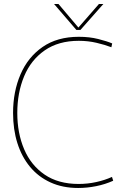

<svg xmlns="http://www.w3.org/2000/svg" viewBox="-20 -923 619 955"><path d="M369 12Q292 12 231.5 -15.5Q171 -43 129.5 -93Q88 -143 66.5 -211Q45 -279 45 -361Q45 -467 82 -553Q119 -639 192 -689.5Q265 -740 372 -740Q425 -740 468.5 -729Q512 -718 538 -707L534 -688Q503 -700 460.5 -710Q418 -720 372 -720Q271 -720 202.5 -672.5Q134 -625 100 -543.5Q66 -462 66 -361Q66 -261 100 -181Q134 -101 202 -54.5Q270 -8 371 -8Q416 -8 459 -17.5Q502 -27 537 -43L543 -24Q503 -6 458 3Q413 12 369 12ZM360 -774 249 -903H271L370 -786L472 -903H494L380 -774Z"/></svg>

Font: Murecho Thin
Style: Regular
Weight: 100
Designer: Neil Summerour
Foundry: Positype
Version: Version 1.010